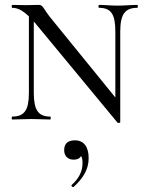

<svg xmlns="http://www.w3.org/2000/svg" viewBox="-20 -488 609 784"><path d="M540 -468C517 -468 488 -465 461 -465C432 -465 408 -468 385 -468C381 -468 381 -456 385 -456C434 -456 451 -429 451 -359V-90L186 -416C157 -452 156 -468 139 -468C115 -468 105 -467 86 -467C70 -467 49 -468 30 -468C27 -468 27 -456 30 -456C52 -456 72 -446 98 -421V-109C98 -39 80 -12 30 -12C27 -12 27 0 30 0C53 0 81 -2 109 -2C138 -2 162 0 185 0C188 0 188 -12 185 -12C136 -12 118 -39 118 -109V-400C122 -396 126 -391 130 -386L460 13C462 15 471 14 471 11V-359C471 -429 490 -456 540 -456C544 -456 544 -468 540 -468ZM286 85C261 85 242 95 242 125C242 148 256 164 281 164C295 164 306 159 311 149C315 155 317 164 317 178C317 211 303 240 273 267C269 271 276 278 281 275C318 241 342 205 342 158C342 111 322 85 286 85Z"/></svg>

Font: Cormorant SC
Style: Regular
Weight: 400
Designer: Christian Thalmann (Catharsis Fonts)
Version: Version 1.000;PS 001.000;hotconv 1.0.70;makeotf.lib2.5.58329